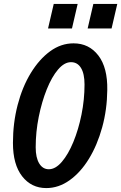

<svg xmlns="http://www.w3.org/2000/svg" viewBox="-20 -950 618 979"><path d="M216 9Q140 9 93 -51Q46 -111 46 -221Q46 -323 70 -415Q94 -507 137 -577.5Q180 -648 235.5 -688.5Q291 -729 355 -729Q434 -729 481.5 -667Q529 -605 527 -491Q526 -391 501 -300.5Q476 -210 433.5 -140.5Q391 -71 335 -31Q279 9 216 9ZM229 -87Q263 -87 295.5 -125Q328 -163 354 -226Q380 -289 395.5 -365.5Q411 -442 411 -519Q411 -574 393 -603.5Q375 -633 342 -633Q308 -633 276 -595.5Q244 -558 218.5 -494.5Q193 -431 177.5 -354Q162 -277 162 -199Q162 -146 180 -116.5Q198 -87 229 -87ZM427 -805 456 -930H578L549 -805ZM225 -805 254 -930H376L347 -805Z"/></svg>

Font: Instrument Sans Condensed SemiBold Italic
Style: Regular
Weight: 600
Width: 3
Italic angle: -13°
Designer: Rodrigo Fuenzalida
Foundry: fragTYPE
Version: Version 1.000; ttfautohint (v1.8.4.7-5d5b);gftools[0.9.28]